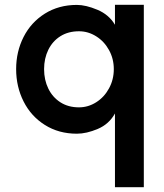

<svg xmlns="http://www.w3.org/2000/svg" viewBox="-20 -541 680 797"><path d="M452.4 -254Q452.4 -297.2 432.5 -333.2Q412.7 -369.3 379.3 -390.2Q346 -411.2 307.8 -411.2Q263.4 -411.2 230.8 -390.7Q198.2 -370.2 180.6 -334.4Q163 -298.5 163 -254Q163 -209.2 180.6 -173.2Q198.2 -137.2 230.8 -116.3Q263.4 -95.4 307.8 -95.4Q346 -95.4 379.3 -116.5Q412.7 -137.6 432.5 -174.1Q452.4 -210.5 452.4 -254ZM457.2 -438.2V-521H577V236H457.2V-70Q432.6 -25.6 385.8 -5.8Q339 14 299 14Q224 14 166.4 -22.2Q108.8 -58.4 77.9 -119.8Q47 -181.2 47 -254.2Q47 -326.4 77.8 -387.4Q108.7 -448.3 166.3 -484.5Q224 -520.6 299 -520.6Q336.4 -520.6 384.4 -500.4Q432.4 -480.2 457.2 -438.2Z"/></svg>

Font: SUIT Variable
Style: Regular
Weight: 400
Designer: Sunn Youn; Korean Glyphs from Source Han Sans (Sandoll Communications; Soo-young Jang, Joo-yeon Kang)
Foundry: Sunn
Version: Version 1.150;FEAKit 1.0